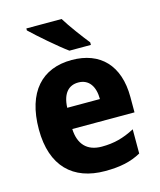

<svg xmlns="http://www.w3.org/2000/svg" viewBox="-115 -849 784 942"><g transform="rotate(-15 276.5 -378.0)"><path d="M288 -766H109V-756C146 -720 239 -639 285 -606H394V-619C366 -654 314 -723 288 -766ZM283 -559C133 -559 40 -462 40 -271C40 -84 140 10 302 10C380 10 434 -2 485 -30V-153C428 -123 379 -110 317 -110C242 -110 202 -154 199 -231H515V-309C515 -470 428 -559 283 -559ZM286 -444C340 -444 368 -402 368 -338H202C205 -413 239 -444 286 -444Z"/></g></svg>

Font: Noto Sans Gurmukhi UI SemiCondensed ExtraBold
Style: Regular
Weight: 800
Width: 4
Designer: Jelle Bosma - Monotype Design Team
Foundry: Monotype Imaging Inc.
Version: Version 2.004